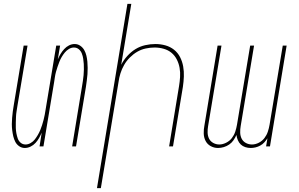

<svg xmlns="http://www.w3.org/2000/svg" viewBox="-20 -755 1540 990"><path d="M108 8Q92 8 79 -1Q66 -10 59 -23.5Q52 -37 48.5 -52Q45 -67 43 -83Q41 -99 41 -115Q41 -131 42.5 -147.5Q44 -164 46 -180.5Q48 -197 51 -213L102 -520H122L70 -210Q68 -196 65.5 -181.5Q63 -167 62.5 -152.5Q62 -138 61.5 -123.5Q61 -109 61.5 -95Q62 -81 64.5 -67.5Q67 -54 71.5 -41Q76 -28 86.5 -19Q97 -10 112 -10Q125 -10 138 -17.5Q151 -25 159.5 -36Q168 -47 175 -59Q182 -71 187.5 -84Q193 -97 197 -110Q201 -123 204.5 -136Q208 -149 210.5 -162.5Q213 -176 215 -189L270 -520H290L278 -449Q284 -463 292 -476.5Q300 -490 311 -502Q322 -514 336 -521Q350 -528 365 -528Q381 -528 394 -519Q407 -510 414.5 -496.5Q422 -483 425.5 -468Q429 -453 430.5 -437Q432 -421 432 -405Q432 -389 431 -372.5Q430 -356 427.5 -339.5Q425 -323 423 -307L372 0H352L403 -310Q405 -324 407.5 -338.5Q410 -353 411 -367.5Q412 -382 412.5 -396.5Q413 -411 412 -425Q411 -439 409 -452.5Q407 -466 402 -479Q397 -492 386.5 -501Q376 -510 361 -510Q348 -510 335.5 -502.5Q323 -495 314 -484Q305 -473 298 -461Q291 -449 286 -436Q281 -423 276.5 -410Q272 -397 268.5 -384Q265 -371 263 -357.5Q261 -344 259 -331L204 0H184L195 -71Q189 -57 181.5 -43.5Q174 -30 163 -18Q152 -6 137.5 1Q123 8 108 8Z M480 215 637 -735H657L605 -421Q617 -445 636.5 -466.5Q656 -488 679 -502Q702 -516 728.5 -522Q755 -528 781 -528Q808 -528 833 -521Q858 -514 877.5 -498.5Q897 -483 908.5 -460.5Q920 -438 924.5 -412.5Q929 -387 928 -360.5Q927 -334 923 -307L872 0H852L903 -310Q907 -334 908.5 -358Q910 -382 906 -405Q902 -428 891.5 -448.5Q881 -469 864 -483Q847 -497 824 -503.5Q801 -510 777 -510Q755 -510 731.5 -505Q708 -500 687.5 -488Q667 -476 649.5 -458.5Q632 -441 620 -420Q608 -399 601 -376.5Q594 -354 591 -331L500 215Z M1104 8Q1084 8 1066.5 -1.5Q1049 -11 1040 -28.5Q1031 -46 1030.5 -67Q1030 -88 1034 -108L1102 -520H1122L1053 -105Q1050 -88 1050.5 -71Q1051 -54 1058 -40Q1065 -26 1079.5 -18Q1094 -10 1111 -10Q1128 -10 1146 -19Q1164 -28 1175.5 -43Q1187 -58 1193 -76Q1199 -94 1202 -112L1270 -520H1290L1221 -105Q1218 -88 1218.5 -71Q1219 -54 1226 -40Q1233 -26 1247.5 -18Q1262 -10 1279 -10Q1297 -10 1314.5 -19Q1332 -28 1343.5 -43Q1355 -58 1361 -76Q1367 -94 1370 -112L1438 -520H1458L1372 0H1352L1359 -42Q1352 -31 1343 -21Q1334 -11 1322 -4.5Q1310 2 1297.5 5Q1285 8 1273 8Q1258 8 1244.5 3.5Q1231 -1 1221.5 -10Q1212 -19 1206.5 -32Q1201 -45 1199 -59Q1193 -45 1184 -32Q1175 -19 1162 -10Q1149 -1 1134 3.5Q1119 8 1104 8Z"/></svg>

Font: Iosevka Thin Oblique
Style: Regular
Weight: 100
Italic angle: -9°
Monospace: yes
Designer: Belleve Invis
Foundry: Belleve Invis
Version: Version 32.5.0; ttfautohint (v1.8.4)